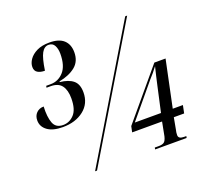

<svg xmlns="http://www.w3.org/2000/svg" viewBox="-124 -867 1078 1013"><g transform="rotate(-20 415.0 -360.5)"><path d="M165 -277Q109 -277 79 -299Q49 -321 49 -356Q49 -382 65 -398Q81 -414 106 -414Q103 -356 116 -321.5Q129 -287 170 -287Q206 -287 232 -315Q258 -343 258 -405Q258 -451 239 -476.5Q220 -502 177 -502H154L156 -512H181Q224 -512 254 -545Q284 -578 284 -646Q284 -673 274 -692Q264 -711 241 -711Q217 -711 202 -684Q187 -657 177 -589Q152 -589 136.5 -598.5Q121 -608 121 -630Q121 -651 135.5 -672Q150 -693 178.5 -707Q207 -721 249 -721Q303 -721 329.5 -696.5Q356 -672 356 -628Q356 -577 321.5 -549Q287 -521 230 -510V-506Q278 -501 303.5 -480Q329 -459 329 -413Q329 -350 282.5 -313.5Q236 -277 165 -277ZM244 0 673 -714H684L255 0ZM581 0 583 -10H605Q625 -10 635 -17Q645 -24 651 -48L666 -126H498L505 -159L734 -432H797L742 -170H799L790 -126H732L720 -61Q718 -53 717 -46Q716 -39 716 -31Q716 -10 747 -10H760L758 0ZM529 -170H676L707 -310Q713 -335 719 -363Q725 -391 731 -413Q720 -398 707.5 -383Q695 -368 682 -354Z"/></g></svg>

Font: Noto Serif Display ExtraCondensed SemiBold
Style: Italic
Weight: 600
Width: 2
Italic angle: -12°
Designer: Monotype Design Team
Foundry: Monotype Imaging Inc.
Version: Version 2.009